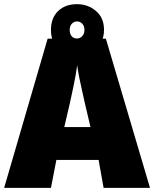

<svg xmlns="http://www.w3.org/2000/svg" viewBox="-20 -903 741 923"><path d="M478 0 454 -134H251L225 0H0L209 -717H489L701 0ZM387 -411Q382 -435 375 -465Q368 -495 361.5 -527.5Q355 -560 351 -589Q345 -545 335 -496.5Q325 -448 317 -412L289 -292H415ZM350 -636Q294 -636 259.5 -669Q225 -702 225 -759Q225 -817 259.5 -850Q294 -883 350 -883Q403 -883 441.5 -850Q480 -817 480 -760Q480 -702 442 -669Q404 -636 350 -636ZM350 -718Q365 -718 375.5 -729.5Q386 -741 386 -759Q386 -778 375.5 -789Q365 -800 350 -800Q336 -800 325.5 -789Q315 -778 315 -759Q315 -741 324 -729.5Q333 -718 350 -718Z"/></svg>

Font: Noto Sans Display Black
Style: Regular
Weight: 900
Designer: Monotype Design Team
Foundry: Monotype Imaging Inc.
Version: Version 2.003